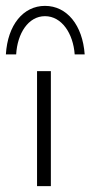

<svg xmlns="http://www.w3.org/2000/svg" viewBox="-37 -633 308 653"><path d="M116 -613C42 -613 -11 -548 -17 -448H18C22 -519 59 -578 116 -578C173 -578 212 -519 217 -448H251C244 -547 191 -613 116 -613ZM89 -391V0H136V-391Z"/></svg>

Font: Sulaf Light
Style: Regular
Weight: 300
Designer: Bandar Raffah (Arabic) and Santiago Orozco (Latin)
Foundry: Caramella and Typemade
Version: Version 1.005;PS 001.005;hotconv 1.0.88;makeotf.lib2.5.64775